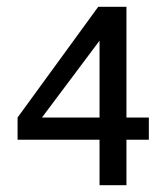

<svg xmlns="http://www.w3.org/2000/svg" viewBox="-20 -545 484 565"><path d="M272.9 0V-133.8H31.7V-199.2L269 -524.9H352.1V-199.2H418V-133.8H352.1V0ZM103.5 -199.2H272.9V-425.3Z"/></svg>

Font: Harmattan Medium
Style: Regular
Weight: 500
Designer: George W. Nuss III and SIL International
Foundry: SIL International
Version: Version 4.000